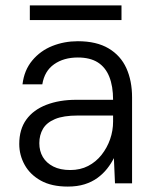

<svg xmlns="http://www.w3.org/2000/svg" viewBox="-20 -676 572 708"><path d="M230 12Q170 12 130.5 -10Q91 -32 71 -68Q51 -104 51 -145Q51 -199 77 -235Q103 -271 151 -289.5Q199 -308 261 -308H397Q397 -358 383 -393Q369 -428 340.5 -446Q312 -464 267 -464Q215 -464 179.5 -439Q144 -414 136 -365H63Q69 -417 99 -453Q129 -489 173 -506.5Q217 -524 267 -524Q336 -524 380.5 -497.5Q425 -471 446 -424.5Q467 -378 467 -317V0H404L400 -93Q390 -73 375 -54Q360 -35 339.5 -20Q319 -5 292 3.5Q265 12 230 12ZM239 -49Q276 -49 305 -64Q334 -79 354.5 -105Q375 -131 386 -162.5Q397 -194 397 -228V-250H267Q214 -250 183 -237Q152 -224 138.5 -201Q125 -178 125 -148Q125 -119 138 -97Q151 -75 176.5 -62Q202 -49 239 -49ZM90 -602V-656H428V-602Z"/></svg>

Font: DM Sans 12pt Light
Style: Regular
Weight: 300
Version: Version 4.004;gftools[0.9.30]